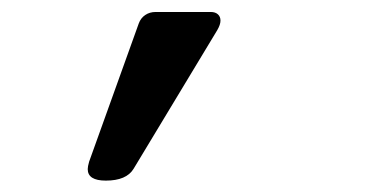

<svg xmlns="http://www.w3.org/2000/svg" viewBox="-20 -164 640 327"><path d="M355.5 -128.9Q355.5 -122.1 350.1 -112.8L207.5 123.5Q195.3 143.6 160.2 143.6Q129.4 143.6 129.4 124Q129.4 119.6 131.8 111.3L216.3 -124Q219.7 -133.3 227.3 -138.4Q234.9 -143.6 245.1 -143.6H338.9Q346.7 -143.6 351.1 -139.6Q355.5 -135.7 355.5 -128.9Z"/></svg>

Font: Courier Prime
Style: Italic
Weight: 400
Italic angle: -10°
Designer: Alan Dague-Greene
Foundry: Quote-Unquote Apps
Version: Version 3.018